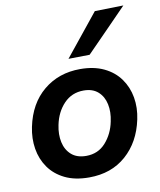

<svg xmlns="http://www.w3.org/2000/svg" viewBox="-87 -847 772 928"><g transform="rotate(-10 299.0 -383.0)"><path d="M275.5 12.5Q206 12.5 157 -11.5Q108 -35.5 79.2 -76.5Q50.5 -117.5 42 -169Q33.5 -220.5 45 -276Q68 -387.5 142.5 -449.2Q217 -511 322.5 -511Q390 -511 439 -487.5Q488 -464 517.2 -423.2Q546.5 -382.5 555.5 -330.8Q564.5 -279 552.5 -223Q530 -115.5 457.5 -51.5Q385 12.5 275.5 12.5ZM279.5 -92.5Q338 -92.5 375.2 -134.2Q412.5 -176 424.5 -235.5Q434.5 -281.5 426.2 -320.2Q418 -359 391.5 -382.5Q365 -406 321 -406Q263 -406 224.2 -365.5Q185.5 -325 173 -263Q163.5 -218 171.8 -179.2Q180 -140.5 207 -116.5Q234 -92.5 279.5 -92.5ZM276 -569.5Q318 -621.5 359 -672.2Q400 -723 441.5 -774.5L582 -777.5Q530 -724 479.5 -672.5Q429 -621 380 -571Z"/></g></svg>

Font: Commissioner SemiBold
Style: Italic
Weight: 600
Italic angle: -12°
Designer: Kostas Bartsokas
Foundry: Kostas Bartsokas
Version: Version 1.000; ttfautohint (v1.8.3)